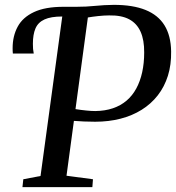

<svg xmlns="http://www.w3.org/2000/svg" viewBox="-20 -771 725 791"><path d="M72.5 0 76 -32.5 147 -46 236.5 -703 226.5 -720.5 241.5 -743H295Q335.5 -743 372 -746.8Q408.5 -750.5 449 -751Q527.5 -751 579.5 -730Q631.5 -709 657.8 -666.5Q684 -624 685 -559.5Q686 -504.5 671.8 -459Q657.5 -413.5 630 -378.2Q602.5 -343 563.8 -318.8Q525 -294.5 476.5 -282Q428 -269.5 372 -269.5Q350 -269.5 326.2 -270.5Q302.5 -271.5 284.5 -273L254 -47L363 -32.5L360.5 0ZM372.5 -313.5Q413 -314 445.2 -325Q477.5 -336 501.5 -356.5Q525.5 -377 541.5 -406.5Q557.5 -436 565.8 -473.5Q574 -511 574 -554.5Q574.5 -606 559.2 -640.2Q544 -674.5 512.2 -691.5Q480.5 -708.5 429.5 -707.5Q409.5 -707.5 384.2 -704.8Q359 -702 342 -699L291 -321.5Q312.5 -318 334.5 -315.8Q356.5 -313.5 372.5 -313.5ZM33 -550.5Q32.5 -555.5 32.2 -560.5Q32 -565.5 32 -572.5Q32 -622.5 52.8 -661Q73.5 -699.5 119.8 -721.2Q166 -743 241.5 -743L236 -703Q190 -703 163.5 -691Q137 -679 126.2 -654Q115.5 -629 115.5 -590.5Q115.5 -579 116.2 -569.5Q117 -560 119 -550.5Z"/></svg>

Font: Merriweather 60pt
Style: Italic
Weight: 400
Italic angle: -7.8°
Version: Version 2.101